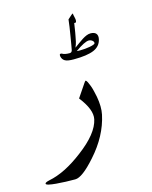

<svg xmlns="http://www.w3.org/2000/svg" viewBox="-312 -646 758 960"><g transform="rotate(-15 67.5 -166.0)"><path d="M169.4 -42Q147 63 63.5 156.2Q-6.8 235.8 -43 235.8Q-65.9 235.8 -92.5 234.9Q-119.1 233.9 -141.6 231.9Q-164.1 230 -178.7 226.6Q-193.4 223.1 -192.4 217.8Q-190.9 211.4 -170.4 207Q-128.4 198.7 -84 176.5Q-39.6 154.3 8.3 117.7Q110.8 41 126 -29.8Q136.2 -77.6 79.6 -149.9L125.5 -217.8Q131.8 -227.1 133.8 -227.5Q138.2 -226.6 143.1 -217Q147.9 -207.5 152.8 -194.1Q157.7 -180.7 161.4 -164.8Q165 -148.9 168 -134.8Q177.7 -81.1 169.4 -42ZM225.6 -396.5Q226.6 -400.9 224.6 -404.5Q222.7 -408.2 219 -411.1Q215.3 -414.1 210.7 -415.8Q206.1 -417.5 201.2 -417.5Q180.2 -417.5 129.9 -381.8Q134.3 -381.3 138.4 -381.1Q142.6 -380.9 147.5 -380.9Q159.7 -380.9 172.9 -382.1Q186 -383.3 197.8 -385.5Q209.5 -387.7 217.3 -390.6Q225.1 -393.6 225.6 -396.5ZM252 -411.1Q244.6 -375.5 209.5 -360.6Q174.3 -345.7 105.5 -345.7Q89.8 -345.7 78.4 -347.4Q66.9 -349.1 59.8 -353.3Q52.7 -357.4 48.6 -363.8Q44.4 -370.1 43 -378.9Q42.5 -382.8 43 -385.3Q43.9 -390.1 48.3 -390.1Q51.8 -390.1 54.7 -388.7Q67.4 -380.9 92.3 -380.9Q99.6 -380.9 102.5 -384.3Q105.5 -387.7 106.9 -393.1Q108.9 -402.8 112.1 -422.1Q115.2 -441.4 119.1 -463.9Q123 -486.3 126.2 -508.3Q129.4 -530.3 130.9 -545.4L150.9 -563.5Q155.8 -567.9 160.2 -568.4Q159.2 -564.9 160.4 -559.8Q161.6 -554.7 162.8 -549.1Q164.1 -543.5 165 -537.6Q166 -531.7 164.6 -526.4Q163.6 -522 162.4 -521.2Q161.1 -520.5 156.2 -520.5H153.8Q148.9 -489.7 146.5 -474.1Q144 -458.5 142.6 -453.1L137.7 -428.7Q136.2 -422.9 134 -415.5Q131.8 -408.2 127.9 -399.9Q141.1 -409.2 152.8 -418Q164.6 -426.8 175.8 -433.8Q187 -440.9 197.8 -445.3Q208.5 -449.7 218.8 -449.7Q238.8 -449.7 247.3 -439.5Q255.9 -429.2 252 -411.1Z"/></g></svg>

Font: XB Kayhan
Style: Italic
Weight: 400
Italic angle: -12°
Designer: Behnam
Foundry: Irmug
Version: Version 7.300 2009